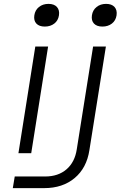

<svg xmlns="http://www.w3.org/2000/svg" viewBox="-20 -790 640 990"><path d="M211 -653Q182 -653 167.5 -668.5Q153 -684 157 -711Q161 -738 181 -754Q201 -770 230 -770Q259 -770 273.5 -754Q288 -738 284 -711Q280 -684 260 -668.5Q240 -653 211 -653ZM508 -653Q479 -653 464.5 -668.5Q450 -684 454 -711Q458 -738 478 -754Q498 -770 527 -770Q556 -770 570.5 -754Q585 -738 581 -711Q577 -684 557 -668.5Q537 -653 508 -653ZM46 180 56 120H213Q280 120 323 83Q366 46 376 -21L460 -550H526L441 -16Q427 76 365 128Q303 180 208 180ZM75 0 162 -550H228L141 0Z"/></svg>

Font: JetBrains Mono NL ExtraLight
Style: Italic
Weight: 200
Italic angle: -9°
Monospace: yes
Designer: Philipp Nurullin, Konstantin Bulenkov
Foundry: JetBrains
Version: Version 2.305; ttfautohint (v1.8.4.7-5d5b)